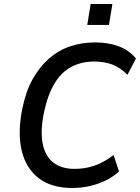

<svg xmlns="http://www.w3.org/2000/svg" viewBox="-20 -925 697 955"><path d="M339 10Q235 10 171.5 -39.5Q108 -89 87.5 -177.5Q67 -266 91 -384Q108 -470 142.5 -531.5Q177 -593 224 -634Q271 -675 329 -694.5Q387 -714 454 -714Q519 -714 571 -694.5Q623 -675 656 -634L614 -553Q578 -589 538.5 -604Q499 -619 448 -619Q387 -619 337 -593.5Q287 -568 252.5 -512Q218 -456 199 -367Q180 -275 192 -212Q204 -149 244.5 -117Q285 -85 351 -85Q403 -85 450 -101Q497 -117 545 -154L572 -72Q542 -45 505 -27Q468 -9 426 0.5Q384 10 339 10ZM414 -801 431 -905H539L522 -801Z"/></svg>

Font: Nunito Sans 7pt SemiCondensed SemiBold
Style: Italic
Weight: 600
Width: 4
Italic angle: -9°
Designer: Vernon Adams
Foundry: Vernon Adams
Version: Version 3.101;gftools[0.9.27]